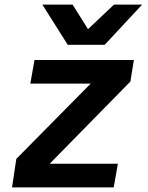

<svg xmlns="http://www.w3.org/2000/svg" viewBox="-20 -809 640 829"><path d="M50.5 -123 371.5 -448H111L129 -550H558L543 -457L194.5 -102H489L471 0H32ZM163 -789H293.5L360 -683L472 -789H593.5L432 -615.5H272.5Z"/></svg>

Font: JuliaMono
Style: Bold Italic
Weight: 700
Italic angle: -9°
Monospace: yes
Designer: cormullion
Foundry: corm
Version: Version 0.057; ttfautohint (v1.8.4)